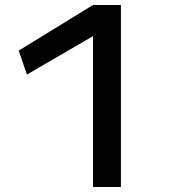

<svg xmlns="http://www.w3.org/2000/svg" viewBox="-20 -750 680 770"><path d="M353 0V-604H351L88 -451L55 -547L353 -730H465V0Z"/></svg>

Font: M PLUS 2 Thin Medium
Style: Regular
Weight: 500
Version: Version 1.001